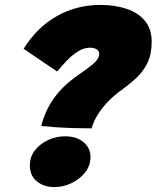

<svg xmlns="http://www.w3.org/2000/svg" viewBox="-20 -756 637 781"><path d="M352.5 -234Q309 -234 275.8 -235Q242.5 -236 212.5 -238Q182.5 -240 147.5 -243.5Q159.5 -289 180.2 -326.2Q201 -363.5 231.2 -394.8Q261.5 -426 302 -453.5Q336 -476.5 359.8 -496.8Q383.5 -517 383.5 -536.5Q383.5 -549 373 -555.5Q362.5 -562 347.5 -562Q332.5 -562 317.8 -556.8Q303 -551.5 287 -540.2Q271 -529 252.8 -510.5Q234.5 -492 212.5 -465L76 -557.5Q131 -645.5 211.8 -690.8Q292.5 -736 387.5 -736Q448 -736 495.2 -720Q542.5 -704 569.8 -671Q597 -638 597 -586.5Q597 -537 580.8 -502.2Q564.5 -467.5 535.8 -440.2Q507 -413 468.5 -385.5Q445 -368.5 421.5 -344.8Q398 -321 379.8 -293Q361.5 -265 352.5 -234ZM201.5 5Q158.5 5 130 -18.2Q101.5 -41.5 101.5 -83Q101.5 -119 122.8 -145.5Q144 -172 176.8 -186.8Q209.5 -201.5 244 -201.5Q291.5 -201.5 319.8 -177.8Q348 -154 348 -117Q348 -82.5 326.5 -55Q305 -27.5 271.2 -11.2Q237.5 5 201.5 5Z"/></svg>

Font: Grandstander Thin Black
Style: Italic
Weight: 900
Italic angle: -15°
Version: Version 1.200